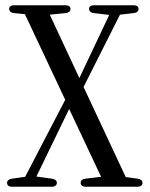

<svg xmlns="http://www.w3.org/2000/svg" viewBox="-20 -726 572 733"><path d="M7 -28C7 -18 14 -13 27 -13H177C190 -13 197 -19 197 -28C197 -37 190 -42 178 -44L119 -52L244 -310L366 -51L307 -44C295 -43 288 -37 288 -28C288 -19 295 -13 308 -13H504C517 -13 524 -19 524 -28C524 -37 517 -42 505 -44L460 -50L299 -394L438 -670L490 -676C502 -677 509 -683 509 -692C509 -701 502 -706 489 -706H340C327 -706 320 -701 320 -692C320 -683 327 -677 339 -676L397 -669L283 -428L170 -670L230 -676C242 -677 249 -683 249 -692C249 -701 242 -706 229 -706H35C22 -706 15 -701 15 -692C15 -683 22 -677 34 -676L75 -672L229 -345L76 -51L26 -44C14 -42 7 -37 7 -28Z"/></svg>

Font: 寒蝉锦书宋 CompactLight
Style: Bold
Weight: 400
Width: 4
Designer: 寒蝉锦书宋{Warren} 思源宋体{Ryoko NISHIZUKA 西塚涼子 (kana & ideographs); Frank Grießhammer (Latin, Greek & Cyrillic); Wenlong ZHANG 
Foundry: Adobe & ChillType
Version: Version 2.000;Glyphs 3.1.1 (3135)